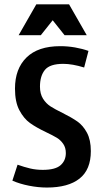

<svg xmlns="http://www.w3.org/2000/svg" viewBox="-20 -842 478 870"><path d="M36.1 -23.4 59.6 -95.7Q89.8 -85 116.7 -78.6Q143.6 -72.3 173.8 -72.3Q230.5 -72.3 254.4 -93.3Q278.3 -114.3 278.3 -148.4Q278.3 -172.9 266.6 -189.9Q254.9 -207 237.3 -217.8Q219.7 -228.5 188.5 -243.2Q143.6 -264.6 115.7 -284.7Q87.9 -304.7 67.9 -342.3Q47.9 -379.9 47.9 -440.4Q47.9 -530.3 100.1 -581.5Q152.3 -632.8 252.9 -632.8Q287.1 -632.8 320.3 -627Q353.5 -621.1 380.9 -611.3L361.3 -536.1Q307.6 -552.7 266.6 -552.7Q206.1 -552.7 183.6 -525.4Q161.1 -498 161.1 -449.2Q161.1 -417 174.8 -395Q188.5 -373 209 -359.9Q229.5 -346.7 263.7 -330.1Q304.7 -309.6 330.6 -291.5Q356.4 -273.4 374 -240.7Q391.6 -208 391.6 -157.2Q391.6 -73.2 340.3 -32.7Q289.1 7.8 192.4 7.8Q153.3 7.8 111.3 -0.5Q69.3 -8.8 36.1 -23.4ZM144.5 -822.3H293L373 -682.6H272.5L185.5 -792H252L165 -682.6H64.5Z"/></svg>

Font: Sudo Var
Style: Regular
Weight: 400
Monospace: yes
Designer: Jens Kutilek
Foundry: Jens Kutilek
Version: Version 0.065;FEAKit 1.0